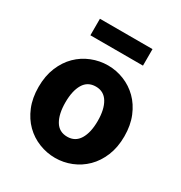

<svg xmlns="http://www.w3.org/2000/svg" viewBox="-164 -804 884 936"><g transform="rotate(30 277.5 -336.5)"><path d="M278 12Q231 12 187 -5.5Q143 -23 109.5 -56Q76 -89 56 -137.5Q36 -186 36 -248Q36 -310 56 -358.5Q76 -407 109.5 -440Q143 -473 187 -490.5Q231 -508 278 -508Q325 -508 368.5 -490.5Q412 -473 445.5 -440Q479 -407 499 -358.5Q519 -310 519 -248Q519 -186 499 -137.5Q479 -89 445.5 -56Q412 -23 368.5 -5.5Q325 12 278 12ZM278 -107Q323 -107 346 -145Q369 -183 369 -248Q369 -313 346 -351Q323 -389 278 -389Q232 -389 209.5 -351Q187 -313 187 -248Q187 -183 209.5 -145Q232 -107 278 -107ZM129 -592V-685H425V-592Z"/></g></svg>

Font: Font
Style: ¶
Weight: 700
Designer: Paul D. Hunt
Foundry: Adobe Systems Incorporated
Version: Version 3.000